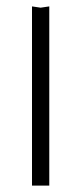

<svg xmlns="http://www.w3.org/2000/svg" viewBox="-20 -580 254 600"><path d="M80 -560 107 -556 134 -560V0H80Z"/></svg>

Font: Unbounded ExtraLight
Style: Regular
Weight: 250
Designer: Luke Prowse, Jean-Baptiste Morizot, Fátima Lázaro, Florian Runge
Foundry: NaN
Version: Version 1.701;gftools[0.9.28.dev5+ged2979d]